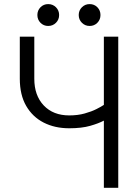

<svg xmlns="http://www.w3.org/2000/svg" viewBox="-20 -898 661 918"><path d="M311 -284.7Q242.2 -284.7 189 -311.8Q135.7 -338.9 105.2 -391.6Q74.7 -444.3 74.7 -521.5V-722.7H144V-521.5Q144 -441.4 189.2 -393.8Q234.4 -346.2 311 -346.2Q352.1 -346.2 385 -355.5Q418 -364.7 441.2 -376.5Q464.4 -388.2 476.6 -396.5V-722.7H545.4V0H476.6V-321.3Q452.1 -308.1 411.4 -296.4Q370.6 -284.7 311 -284.7ZM356.4 -826.2Q356.4 -848.1 371.6 -863.3Q386.7 -878.4 408.7 -878.4Q430.7 -878.4 445.6 -863.3Q460.4 -848.1 460.4 -826.2Q460.4 -804.2 445.6 -789.1Q430.7 -773.9 408.7 -773.9Q386.7 -773.9 371.6 -789.1Q356.4 -804.2 356.4 -826.2ZM158.7 -826.2Q158.7 -848.1 173.6 -863.3Q188.5 -878.4 210.4 -878.4Q232.4 -878.4 247.6 -863.3Q262.7 -848.1 262.7 -826.2Q262.7 -804.2 247.6 -789.1Q232.4 -773.9 210.4 -773.9Q188.5 -773.9 173.6 -789.1Q158.7 -804.2 158.7 -826.2Z"/></svg>

Font: Giphurs Light
Style: Regular
Weight: 300
Version: Version 0.920; ttfautohint (v1.8.4.7-5d5b)